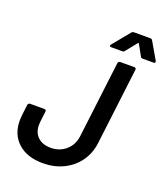

<svg xmlns="http://www.w3.org/2000/svg" viewBox="-160 -1000 972 1118"><g transform="rotate(20 326.5 -441.0)"><path d="M26 -181Q26 -191 28 -213L36 -280Q37 -285 40.5 -288.5Q44 -292 49 -292H139Q144 -292 147 -288.5Q150 -285 149 -280L141 -213Q140 -206 140 -194Q140 -147 169 -119.5Q198 -92 249 -92Q304 -92 342.5 -125.5Q381 -159 388 -213L446 -688Q447 -693 450.5 -696.5Q454 -700 459 -700H548Q553 -700 556 -696.5Q559 -693 558 -688L500 -213Q492 -147 456 -97Q420 -47 363 -19.5Q306 8 237 8Q139 8 82.5 -43Q26 -94 26 -181ZM371 -770Q371 -774 375 -778L461 -883Q467 -890 476 -890H578Q586 -890 590 -883L651 -778Q653 -774 653 -771Q653 -763 643 -763H575Q565 -763 562 -771L525 -838Q523 -840 521 -840Q519 -840 518 -838L464 -771Q459 -763 450 -763H381Q371 -763 371 -770Z"/></g></svg>

Font: Barlow SemiBold
Style: Italic
Weight: 600
Italic angle: -7°
Designer: Jeremy Tribby
Foundry: Tribby Type
Version: Version 1.408